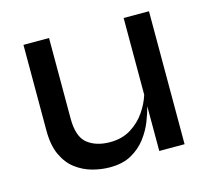

<svg xmlns="http://www.w3.org/2000/svg" viewBox="-80 -592 758 696"><g transform="rotate(-15 298.5 -244.0)"><path d="M534 0H439V-168Q433 -144 421 -113.5Q409 -83 387.5 -54.5Q366 -26 333 -7.5Q300 11 252 11Q219 11 186 2Q153 -7 125 -28Q97 -49 80 -85.5Q63 -122 63 -177V-499H159V-197Q159 -128 191.5 -102.5Q224 -77 276 -77Q321 -77 354 -97.5Q387 -118 408 -148.5Q429 -179 439 -211V-499H534Z"/></g></svg>

Font: Syne Medium
Style: Regular
Weight: 500
Designer: Lucas Descroix
Foundry: Bonjour Monde
Version: Version 2.200; ttfautohint (v1.8.4)